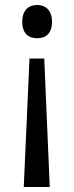

<svg xmlns="http://www.w3.org/2000/svg" viewBox="-20 -564 297 768"><path d="M188 -477C188 -524 161 -544 129 -544C94 -544 69 -523 69 -477C69 -430 94 -411 129 -411C162 -411 188 -429 188 -477ZM98 -330 75 184H179L157 -330Z"/></svg>

Font: Noto Sans Arabic SemCond
Style: Regular
Weight: 400
Width: 4
Designer: Monotype Design Team, Nadine Chahine, Nizar Qandah and Khaled Hosny
Foundry: Monotype Imaging Inc.
Version: Version 2.012